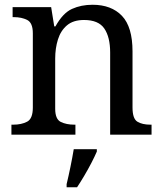

<svg xmlns="http://www.w3.org/2000/svg" viewBox="-20 -566 685 807"><path d="M28 0V-42H36Q70 -42 94 -54.5Q118 -67 118 -114V-426Q118 -470 94.5 -482Q71 -494 38 -494H33V-536H195L208 -455H213Q244 -511 282.5 -528.5Q321 -546 369 -546Q448 -546 492.5 -499.5Q537 -453 537 -350V-114Q537 -67 557.5 -54.5Q578 -42 612 -42H617V0H443V-345Q443 -410 418.5 -446Q394 -482 333 -482Q288 -482 261.5 -459.5Q235 -437 223.5 -400Q212 -363 212 -320V-109Q212 -65 235.5 -53.5Q259 -42 292 -42H297V0ZM260 208Q268 175 276 136Q284 97 290 61H387V71Q378 92 364 119Q350 146 334 173Q318 200 304 221H260Z"/></svg>

Font: Noto Serif Dives Akuru
Style: Regular
Weight: 400
Designer: Fernando Caro
Foundry: Fernando Caro
Version: Version 2.000; ttfautohint (v1.8.4.7-5d5b)